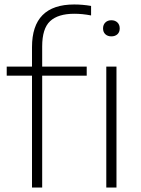

<svg xmlns="http://www.w3.org/2000/svg" viewBox="-20 -838 630 858"><path d="M123 0V-500H10V-540.5H123V-627.5Q123 -818 311.5 -818Q349 -818 387 -811.5V-769Q348.5 -776.5 312 -776.5Q239.5 -776.5 204 -743.5Q168.5 -710.5 168.5 -630.5V-540.5H367.5V-500H168.5V0ZM477.5 -675.5Q461 -675.5 450.8 -685Q440.5 -694.5 440.5 -711Q440.5 -727.5 450.8 -737.5Q461 -747.5 477.5 -747.5Q494.5 -747.5 504.8 -737.5Q515 -727.5 515 -711Q515 -694.5 504.8 -685Q494.5 -675.5 477.5 -675.5ZM455 0V-540.5H500.5V0Z"/></svg>

Font: Encode Sans SemiExpanded SemiExpanded ExtraLight
Style: Regular
Weight: 200
Width: 6
Designer: Multiple Designers
Foundry: Impallari Type
Version: Version 3.000; ttfautohint (v1.8.3) -l 8 -r 50 -G 200 -x 14 